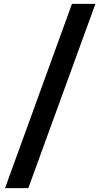

<svg xmlns="http://www.w3.org/2000/svg" viewBox="-20 -760 518 990"><path d="M6 210 351 -740H472L126 210Z"/></svg>

Font: Georama Extended SemiBold
Style: Regular
Weight: 600
Width: 7
Designer: Jean-Baptiste Levee
Foundry: Production Type
Version: Version 1.000